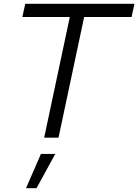

<svg xmlns="http://www.w3.org/2000/svg" viewBox="-20 -720 723 1004"><path d="M211 0 345 -631H97L112 -700H683L668 -631H420L286 0ZM116 264 194 85H269L171 264Z"/></svg>

Font: Red Hat Display
Style: Italic
Weight: 400
Italic angle: -12°
Designer: Pentagram, MCKL
Foundry: Pentagram, MCKL
Version: Version 1.023; ttfautohint (v1.8.3)